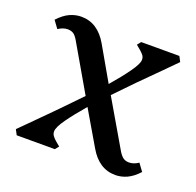

<svg xmlns="http://www.w3.org/2000/svg" viewBox="-99 -614 750 733"><g transform="rotate(20 276.5 -248.0)"><path d="M440 14Q373 14 333 -56L252 -194Q214 -150 189 -115Q164 -80 164 -63Q164 -53 169.5 -45.5Q175 -38 183 -31L202 -15L190 0H35L24 -21Q46 -43 79.5 -76.5Q113 -110 152.5 -150Q192 -190 231 -231L122 -419Q112 -436 102.5 -441.5Q93 -447 80 -447Q62 -447 42 -434L20 -464Q43 -489 66 -499.5Q89 -510 113 -510Q180 -510 220 -440L298 -304Q336 -348 361 -383Q386 -418 386 -434Q386 -445 380.5 -452Q375 -459 367 -466L348 -482L360 -497H515L526 -476Q505 -454 471 -420.5Q437 -387 398 -347.5Q359 -308 320 -267L431 -77Q441 -61 450.5 -55Q460 -49 473 -49Q492 -49 511 -62L533 -32Q510 -7 487 3.5Q464 14 440 14Z"/></g></svg>

Font: Gabriela
Style: Regular
Weight: 400
Designer: Eduardo Rodriguez Tunni
Foundry: Eduardo Rodriguez Tunni
Version: Version 2.001;gftools[0.9.26]